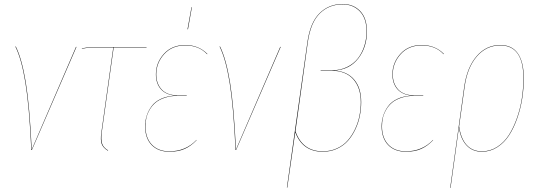

<svg xmlns="http://www.w3.org/2000/svg" viewBox="-20 -753 2711 964"><path d="M59.1 -520Q89.8 -458.5 109.4 -339.8Q128.9 -221.2 139.2 -2L361.8 -518.1L363.8 -517.1L140.1 0H137.2Q127 -219.7 107.4 -338.6Q87.9 -457.5 57.1 -519Z M550.8 -515.1 490.7 -86.9Q486.3 -51.3 492.9 -31.5Q499.5 -11.7 522.9 2L522 3.9Q497.6 -10.7 490.5 -30.5Q483.4 -50.3 488.8 -86.9L548.8 -515.1H462.9Q414.1 -515.1 391.1 -506.8V-508.8Q414.1 -517.1 462.9 -517.1H715.8V-515.1Z M941.4 -716.8H943.4L923.8 -606H921.4ZM830.6 8.8Q773.9 8.8 741.2 -25.1Q708.5 -59.1 708.5 -119.1Q708.5 -146 716.3 -171.1Q724.1 -196.3 741 -219.5Q757.8 -242.7 788.8 -257.1Q819.8 -271.5 861.8 -272.9Q813.5 -276.4 788.1 -304.9Q762.7 -333.5 762.7 -379.9Q762.7 -438 802.7 -482.4Q842.8 -526.9 909.7 -526.9Q978 -526.9 1021.5 -481.9L1019.5 -481Q979 -524.9 909.7 -524.9Q843.8 -524.9 804.2 -481Q764.6 -437 764.6 -379.9Q764.6 -332.5 792.2 -303.2Q819.8 -273.9 876.5 -273.9H917.5V-272H874.5Q836.9 -272 807.6 -262.2Q778.3 -252.4 760.5 -237.3Q742.7 -222.2 731 -201.4Q719.2 -180.7 714.8 -160.6Q710.4 -140.6 710.4 -119.1Q710.4 -60.5 742.4 -26.9Q774.4 6.8 830.6 6.8Q912.6 6.8 966.8 -50.8V-48.8Q939.5 -20 907.5 -5.6Q875.5 8.8 830.6 8.8Z M1084.5 -520Q1115.2 -458.5 1134.8 -339.8Q1154.3 -221.2 1164.6 -2L1387.2 -518.1L1389.2 -517.1L1165.5 0H1162.6Q1152.3 -219.7 1132.8 -338.6Q1113.3 -457.5 1082.5 -519Z M1420.4 189 1523.4 -541Q1537.1 -639.6 1584 -686.3Q1630.9 -732.9 1700.2 -732.9Q1754.4 -732.9 1788.3 -697.5Q1822.3 -662.1 1822.3 -595.2Q1822.3 -515.6 1778.8 -459.5Q1735.4 -403.3 1659.2 -398.9Q1722.7 -395 1758.1 -353.5Q1793.5 -312 1793.5 -240.2Q1793.5 -205.6 1786.6 -171.1Q1779.8 -136.7 1764.4 -104Q1749 -71.3 1727.1 -46.4Q1705.1 -21.5 1672.4 -6.3Q1639.6 8.8 1600.6 8.8Q1499 8.8 1462.4 -88.9L1422.4 189ZM1600.6 6.8Q1639.2 6.8 1671.6 -8.1Q1704.1 -22.9 1725.8 -47.9Q1747.6 -72.8 1762.7 -105Q1777.8 -137.2 1784.7 -171.4Q1791.5 -205.6 1791.5 -240.2Q1791.5 -313 1753.4 -355.5Q1715.3 -397.9 1644.5 -397.9H1589.4L1590.3 -399.9H1645.5Q1688 -399.9 1721.9 -416.3Q1755.9 -432.6 1777.1 -460.2Q1798.3 -487.8 1809.3 -522.5Q1820.3 -557.1 1820.3 -595.2Q1820.3 -661.1 1786.6 -696Q1752.9 -731 1700.2 -731Q1631.3 -731 1585.2 -685.1Q1539.1 -639.2 1525.4 -541L1463.4 -94.2Q1498.5 6.8 1600.6 6.8Z M2018.1 8.8Q1961.4 8.8 1928.7 -25.1Q1896 -59.1 1896 -119.1Q1896 -146 1903.8 -171.1Q1911.6 -196.3 1928.5 -219.5Q1945.3 -242.7 1976.3 -257.1Q2007.3 -271.5 2049.3 -272.9Q2001 -276.4 1975.6 -304.9Q1950.2 -333.5 1950.2 -379.9Q1950.2 -438 1990.2 -482.4Q2030.3 -526.9 2097.2 -526.9Q2165.5 -526.9 2209 -481.9L2207 -481Q2166.5 -524.9 2097.2 -524.9Q2031.2 -524.9 1991.7 -481Q1952.1 -437 1952.1 -379.9Q1952.1 -332.5 1979.7 -303.2Q2007.3 -273.9 2064 -273.9H2105V-272H2062Q2024.4 -272 1995.1 -262.2Q1965.8 -252.4 1948 -237.3Q1930.2 -222.2 1918.5 -201.4Q1906.7 -180.7 1902.3 -160.6Q1897.9 -140.6 1897.9 -119.1Q1897.9 -60.5 1929.9 -26.9Q1961.9 6.8 2018.1 6.8Q2100.1 6.8 2154.3 -50.8V-48.8Q2127 -20 2095 -5.6Q2063 8.8 2018.1 8.8Z M2492.2 -526.9Q2551.3 -526.9 2580.6 -483.9Q2609.9 -440.9 2609.9 -359.9Q2609.9 -310.1 2602.1 -259.5Q2594.2 -209 2577.4 -160.4Q2560.5 -111.8 2536.6 -74.5Q2512.7 -37.1 2477.3 -14.2Q2441.9 8.8 2399.9 8.8Q2352.1 8.8 2322.3 -23.2Q2292.5 -55.2 2284.2 -113.3L2242.2 189.9L2240.2 190.9L2311 -318.8Q2324.7 -414.6 2372.8 -470.7Q2420.9 -526.9 2492.2 -526.9ZM2399.9 6.8Q2441.4 6.8 2476.6 -15.9Q2511.7 -38.6 2535.4 -75.9Q2559.1 -113.3 2575.9 -161.6Q2592.8 -210 2600.3 -260.3Q2607.9 -310.5 2607.9 -359.9Q2607.9 -524.9 2492.2 -524.9Q2421.4 -524.9 2373.8 -469.2Q2326.2 -413.6 2313 -318.8L2285.2 -119.1Q2293.5 -57.6 2322.8 -25.4Q2352.1 6.8 2399.9 6.8Z"/></svg>

Font: Fira Sans Compressed Two
Style: Italic
Weight: 100
Width: 3
Italic angle: -8°
Designer: Carrois Corporate & Edenspiekermann AG
Foundry: Carrois Corporate GbR & Edenspiekermann AG
Version: Version 4.203;PS 004.203;hotconv 1.0.88;makeotf.lib2.5.64775